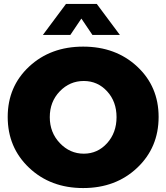

<svg xmlns="http://www.w3.org/2000/svg" viewBox="-20 -943 842 972"><path d="M587 -766H448L392 -849L336 -766H197L314 -923H470ZM783 -351Q783 -196 674.5 -93.5Q566 9 401 9Q236 9 127.5 -93.5Q19 -196 19 -351Q19 -505 127.5 -606Q236 -707 401 -707Q566 -707 674.5 -606Q783 -505 783 -351ZM404 -533Q333 -533 282.5 -480.5Q232 -428 232 -350Q232 -272 283 -218.5Q334 -165 404 -165Q474 -165 522 -218Q570 -271 570 -350Q570 -429 522 -481Q474 -533 404 -533Z"/></svg>

Font: Montserrat Extra Bold
Style: Regular
Weight: 800
Designer: Julieta Ulanovsky
Foundry: Julieta Ulanovsky
Version: Version 3.001;PS 003.001;hotconv 1.0.70;makeotf.lib2.5.58329